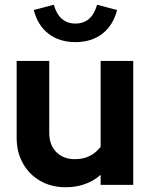

<svg xmlns="http://www.w3.org/2000/svg" viewBox="-20 -777 633 807"><path d="M256 10Q196 10 149.5 -16.5Q103 -43 76.5 -90Q50 -137 50 -198V-521H187V-218Q187 -168 216.5 -138Q246 -108 295 -108Q330 -108 357 -121.5Q384 -135 403 -160V-521H540V0H403V-42Q343 10 256 10ZM297 -600Q229 -600 183.5 -635.5Q138 -671 122 -735L206 -757Q229 -678 297 -678Q366 -678 388 -757L472 -735Q456 -671 410.5 -635.5Q365 -600 297 -600Z"/></svg>

Font: Red Hat Display
Style: Bold
Weight: 700
Designer: Pentagram, MCKL
Foundry: Pentagram, MCKL
Version: Version 1.023; ttfautohint (v1.8.3)